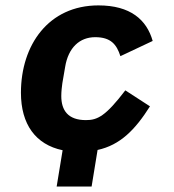

<svg xmlns="http://www.w3.org/2000/svg" viewBox="-20 -548 640 708"><path d="M210.9 6 188.9 139.9H317.8L339.8 5C422.9 -13.1 478 -68.9 533 -155.9L442.1 -214.8C369 -119 339.1 -105.1 296.9 -105.1C230.8 -105.1 206 -141 206 -193.9C206 -209.9 208.1 -229 209.9 -241.1L220.2 -301.1C231.9 -372.9 274.1 -410.9 331 -410.9C388.8 -410.9 410.2 -383.9 424 -340.9L543 -397C521 -475.1 460.9 -528.1 343 -528.1C159.1 -528.1 57.2 -382.1 57.2 -206C57.2 -89.8 111.2 -14.9 210.9 6Z"/></svg>

Font: Margiela Mono Italic Bold It
Style: Regular
Weight: 700
Designer: Mike Abbink, Paul van der Laan, Pieter van Rosmalen
Foundry: Bold Monday
Version: Version 2.003 2021